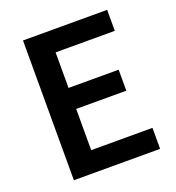

<svg xmlns="http://www.w3.org/2000/svg" viewBox="-134 -846 875 954"><g transform="rotate(-20 304.0 -369.5)"><path d="M94 0V-739H539V-628H226V-440H491V-329H226V-111H550V0Z"/></g></svg>

Font: Noto Sans KR SemiBold
Style: Regular
Weight: 600
Designer: Ryoko NISHIZUKA  (kana, bopomofo & ideographs); Paul D. Hunt (Latin, Greek & Cyrillic); Sandoll Communications , Soo-you
Foundry: Adobe
Version: Version 2.004-H2;hotconv 1.0.118;makeotfexe 2.5.65603